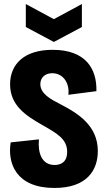

<svg xmlns="http://www.w3.org/2000/svg" viewBox="-20 -918 531 952"><path d="M108 -898V-784L247 -710L386 -784V-898L247 -823ZM250 14C410 14 465 -73 465 -169C465 -294 369 -355 280 -401C231 -426 180 -453 180 -501C180 -533 203 -555 239 -555C293 -555 326 -506 319 -448L458 -466C461 -578 404 -671 241 -671C99 -671 30 -599 30 -500C30 -396 107 -345 190 -298C266 -255 313 -227 313 -165C313 -113 280 -100 251 -100C186 -100 167 -161 173 -227L33 -212C16 -108 60 14 250 14Z"/></svg>

Font: Bricolage Grotesque 10pt Condensed ExtraBold
Style: Regular
Weight: 800
Width: 3
Designer: Mathieu Triay
Foundry: Atelier Triay
Version: Version 1.000;gftools[0.9.29]